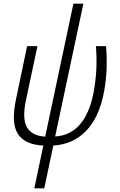

<svg xmlns="http://www.w3.org/2000/svg" viewBox="-20 -782 648 1041"><path d="M166 239 215 7Q115 3 77 -56Q39 -115 67 -245L127 -532H183L122 -245Q99 -140 125.5 -93Q152 -46 225 -41L378 -762H432L279 -42Q362 -47 414.5 -108.5Q467 -170 488 -284Q500 -351 502.5 -411Q505 -471 500 -532H555Q560 -471 558 -411Q556 -351 544 -284Q518 -146 447 -72.5Q376 1 269 7L220 239Z"/></svg>

Font: Noto Sans SemiCondensed Light
Style: Italic
Weight: 300
Width: 4
Italic angle: -12°
Designer: Monotype Design Team
Foundry: Monotype Imaging Inc.
Version: Version 2.013; ttfautohint (v1.8.4.7-5d5b)